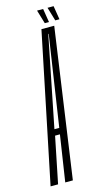

<svg xmlns="http://www.w3.org/2000/svg" viewBox="-159 -800 465 841"><g transform="rotate(-15 73.5 -379.5)"><path d="M-39.5 0H-5.5L37 -209.5H59L27 0H61.5L158 -675.5H100ZM41.5 -237.5 123.5 -647.5H125.5L63.5 -237.5ZM168.5 -697H187.5L177.5 -759H150ZM121 -697H140L130 -759H102.5Z"/></g></svg>

Font: Anybody UltraCondensed ExtraLight
Style: Italic
Weight: 250
Width: 1
Italic angle: -10°
Version: Version 1.113;gftools[0.9.25]